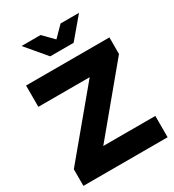

<svg xmlns="http://www.w3.org/2000/svg" viewBox="-216 -1042 1054 1163"><g transform="rotate(-30 311.0 -460.5)"><path d="M20 0V-116L382 -551H23V-700H606V-584L245 -149H609V0ZM252 -921 322 -850 392 -921H521L402 -780H238L119 -921Z"/></g></svg>

Font: Red Hat Display Black
Style: Regular
Weight: 900
Designer: Pentagram, MCKL
Foundry: Pentagram, MCKL
Version: Version 1.023; ttfautohint (v1.8.3)